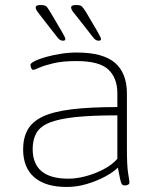

<svg xmlns="http://www.w3.org/2000/svg" viewBox="-20 -738 645 764"><path d="M246 6Q161 6 116.5 -32.5Q72 -71 72 -144Q72 -189 90 -221.5Q108 -254 150 -274Q192 -294 265 -303Q338 -312 447 -312V-367Q447 -427 411.5 -461Q376 -495 284 -495Q230 -495 193.5 -486.5Q157 -478 137 -469Q117 -460 112 -460Q107 -460 104 -468Q101 -476 101 -480Q101 -486 117.5 -494.5Q134 -503 162 -511Q190 -519 222 -524Q254 -529 285 -529Q390 -529 437.5 -488Q485 -447 485 -366V-150Q485 -76 490 -47.5Q495 -19 495 -12Q495 -6 489.5 -3Q484 0 477 0Q470 0 466 -4Q462 -8 458.5 -23Q455 -38 449 -71Q431 -53 398.5 -35.5Q366 -18 326 -6Q286 6 246 6ZM252 -27Q285 -27 322 -37Q359 -47 392.5 -64.5Q426 -82 447 -106V-279Q345 -279 279.5 -272Q214 -265 177 -250Q140 -235 125 -209Q110 -183 110 -145Q110 -27 252 -27ZM373 -576Q366 -576 360.5 -579.5Q355 -583 346 -595L296 -659Q281 -677 272 -689Q263 -701 263 -708Q263 -718 282 -718Q299 -718 304.5 -713.5Q310 -709 321 -692L367 -614Q372 -604 377 -595Q382 -586 382 -583Q382 -576 373 -576ZM231 -576Q224 -576 218.5 -579.5Q213 -583 204 -595L154 -659Q140 -677 131 -689Q122 -701 122 -708Q122 -718 140 -718Q157 -718 163 -713.5Q169 -709 179 -692L225 -614Q231 -604 235.5 -595Q240 -586 240 -583Q240 -576 231 -576Z"/></svg>

Font: Asap Semi Expanded Thin
Style: Regular
Weight: 100
Width: 6
Designer: Pablo Cosgaya
Foundry: Omnibus-Type
Version: Version 3.001; ttfautohint (v1.8.4.7-5d5b)